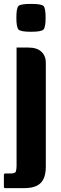

<svg xmlns="http://www.w3.org/2000/svg" viewBox="-27 -743 312 985"><path d="M58 -499H119Q163 -499 185.5 -477.5Q208 -456 208 -422V111Q208 170 181.5 196Q155 222 99 222H-1Q-7 222 -7 215V154Q-7 147 1 147H26Q50 147 54 138Q58 125 58 109ZM68 -712.5Q79 -723 132 -723Q185 -723 196 -712.5Q207 -702 207 -652Q207 -602 195.5 -591Q184 -580 132 -580Q80 -580 68.5 -591Q57 -602 57 -652Q57 -702 68 -712.5Z"/></svg>

Font: Keania One
Style: Regular
Weight: 400
Designer: Julia Petretta
Foundry: Julia Petretta
Version: Version 1.003